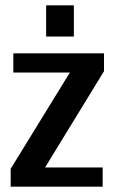

<svg xmlns="http://www.w3.org/2000/svg" viewBox="-20 -700 430 720"><path d="M20 0V-67L242 -428H30V-500H370V-433L149 -72H365V0ZM153 -563V-680H257V-563Z"/></svg>

Font: Cuprum SemiBold
Style: Regular
Weight: 600
Designer: Jovanny Lemonad
Foundry: Jovanny Lemonad
Version: Version 3.000